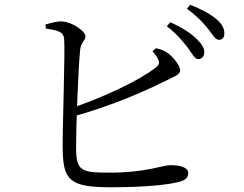

<svg xmlns="http://www.w3.org/2000/svg" viewBox="-20 -801 1040 820"><path d="M825.2 -548.7C839.9 -547.1 851.6 -559 852.4 -575.7C853.2 -595.5 842.5 -612.5 818.5 -636C794 -659.9 757 -683.8 706.9 -706.1L692.6 -688.6C734.5 -657.2 760.6 -624.7 781 -598.3C800.5 -572.9 809.8 -550.3 825.2 -548.7ZM454.4 -1.2C609.7 -1.2 709.8 -13.6 750.6 -25.9C770.2 -32.2 783.9 -41.5 783.9 -61.6C783.9 -84.9 753.7 -95.6 707.4 -95.6C673 -95.6 605.3 -63.7 447.4 -63.7C327 -63.7 305.4 -70.6 304.9 -168.5C304.3 -239.3 313.9 -514.7 322.6 -591C326.2 -622.6 344.9 -626.7 344.9 -645.6C344.9 -669.3 286.8 -707 245.7 -709.4C223.7 -711 198.1 -702.6 174.7 -696.5L175.4 -678.8C227.9 -671.7 250.2 -665 253.7 -637.1C259 -590.8 246.8 -261.5 247.6 -172.4C248.4 -31 275.4 -1.2 454.4 -1.2ZM274.2 -335.6 281.3 -300.6C458.1 -347.6 609.9 -417.3 685.1 -454.6C722.6 -474 749.2 -481 749.2 -500.3C749.2 -521.5 720.1 -558.3 692.6 -577.1C679.3 -586.1 664.7 -591.1 645.4 -595L631.1 -581.7C639.6 -572.9 649.4 -561 654.8 -548.3C662.8 -531.6 659.9 -523.8 642.8 -510.6C573 -457 421.8 -384.2 274.2 -335.6ZM914.4 -630.9C928.9 -630.9 938.1 -639.8 938.1 -656.7C938.9 -678.3 929.9 -696.7 904.1 -719.4C879.7 -740.4 841.7 -761 792 -780.8L778.7 -763.5C822.8 -731.1 845 -706.5 866.5 -680.5C887.7 -654.7 898.1 -631.7 914.4 -630.9Z"/></svg>

Font: Source Han Serif CN VF
Style: Regular
Weight: 250
Designer: Ryoko NISHIZUKA 西塚涼子 (kana & ideographs); Frank Grießhammer (Latin, Greek & Cyrillic); Wenlong ZHANG 张文龙 (bopomofo); San
Foundry: Adobe
Version: Version 2.002;hotconv 1.1.0;makeotfexe 2.6.0